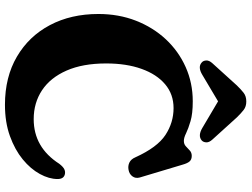

<svg xmlns="http://www.w3.org/2000/svg" viewBox="-137 -833 989 755"><g transform="rotate(90 357.5 -455.5)"><path d="M684 -187.5Q684 -154 664.2 -117.8Q644.5 -81.5 606.8 -50.5Q569 -19.5 515 0Q461 19.5 392 19.5Q283 19.5 202.8 -27.5Q122.5 -74.5 78.8 -157.2Q35 -240 35 -348Q35 -427.5 61.2 -495Q87.5 -562.5 134.2 -612.8Q181 -663 243.5 -691Q306 -719 378.5 -719Q427 -719 456.5 -710.2Q486 -701.5 503.8 -692.8Q521.5 -684 534 -684Q547 -684 555.2 -691.8Q563.5 -699.5 571.8 -707.2Q580 -715 593 -715Q607 -715 614.5 -706.8Q622 -698.5 627.5 -679L678 -510.5Q682.5 -494 673.5 -481.8Q664.5 -469.5 648 -466.5Q632.5 -463.5 619.2 -469.8Q606 -476 598.5 -493.5Q559.5 -579.5 510.8 -611.5Q462 -643.5 405 -643.5Q350.5 -643.5 311.2 -610.2Q272 -577 250.8 -517.5Q229.5 -458 229.5 -378.5Q229.5 -286.5 257.5 -222.8Q285.5 -159 335 -126.2Q384.5 -93.5 448.5 -93.5Q559.5 -93.5 624 -194Q636 -209.5 645.8 -214Q655.5 -218.5 665.5 -216Q684 -211.5 684 -187.5ZM532 -754Q513.5 -738.5 482.5 -757L378.5 -818.5L275 -757Q244 -738 226 -754Q218.5 -760 217.8 -771.8Q217 -783.5 229 -796.5L316 -892.5Q332 -909 345.2 -919.2Q358.5 -929.5 379 -929.5Q399 -929.5 412.2 -919.2Q425.5 -909 441.5 -892.5L528.5 -796.5Q540.5 -783.5 539.8 -771.8Q539 -760 532 -754Z"/></g></svg>

Font: Fraunces 9pt S050
Style: Bold
Weight: 700
Version: Version 1.000; ttfautohint (v1.8.3)